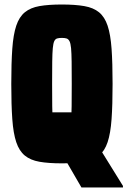

<svg xmlns="http://www.w3.org/2000/svg" viewBox="-20 -716 565 851"><path d="M341 115 148 -218H323L525 108V115ZM254 8Q195 8 155 1Q115 -6 90 -26.5Q65 -47 52 -86Q39 -125 34.5 -188Q30 -251 30 -344Q30 -437 34.5 -500Q39 -563 52 -602Q65 -641 90 -661.5Q115 -682 155 -689Q195 -696 254 -696Q313 -696 353.5 -689Q394 -682 419 -661.5Q444 -641 457 -602Q470 -563 474.5 -500Q479 -437 479 -344Q479 -251 474.5 -188Q470 -125 457 -86Q444 -47 419 -26.5Q394 -6 353.5 1Q313 8 254 8ZM254 -140Q267 -140 275 -142.5Q283 -145 288 -154.5Q293 -164 295 -185.5Q297 -207 297.5 -245.5Q298 -284 298 -344Q298 -404 297.5 -442.5Q297 -481 295 -502.5Q293 -524 288 -533.5Q283 -543 275 -545.5Q267 -548 254 -548Q241 -548 233 -545.5Q225 -543 220.5 -533.5Q216 -524 214 -502.5Q212 -481 211.5 -442.5Q211 -404 211 -344Q211 -284 211.5 -245.5Q212 -207 214 -185.5Q216 -164 220.5 -154.5Q225 -145 233 -142.5Q241 -140 254 -140Z"/></svg>

Font: Saira Condensed Black
Style: Regular
Weight: 900
Width: 3
Designer: Hector Gatti with collaboration of the Omnibus-Type team
Foundry: Omnibus-Type
Version: Version 1.101